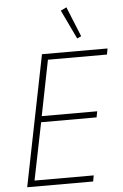

<svg xmlns="http://www.w3.org/2000/svg" viewBox="-61 -978 655 1021"><g transform="rotate(-5 266.0 -467.5)"><path d="M42 0 182 -698H532L526 -666H211L152 -370H448L442 -338H146L84 -32H400L394 0ZM302 -920 333 -935 398 -775 376 -765Z"/></g></svg>

Font: IBM Plex Sans Condensed ExtraLight
Style: Italic
Weight: 200
Width: 3
Italic angle: -11°
Designer: Mike Abbink, Paul van der Laan, Pieter van Rosmalen
Foundry: Bold Monday
Version: Version 1.3